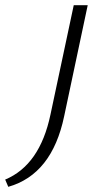

<svg xmlns="http://www.w3.org/2000/svg" viewBox="-150 -433 397 742"><path d="M135 -413H189L98 16Q51 241 -118 289L-130 261Q4 205 45 10Z"/></svg>

Font: Ysabeau Infant Semilight
Style: Italic
Weight: 300
Italic angle: -12°
Designer: Christian Thalmann (Catharsis Fonts)
Version: Version 0.003